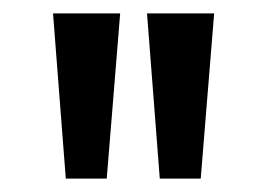

<svg xmlns="http://www.w3.org/2000/svg" viewBox="-20 -721 397 286"><path d="M159 -701H59L78 -455H139ZM299 -701H199L218 -455H279Z"/></svg>

Font: Bruno Ace SC
Style: Regular
Weight: 400
Designer: Astigmatic (AOETI)
Foundry: Astigmatic (AOETI)
Version: Version 1.000